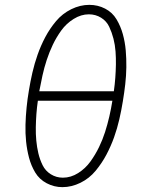

<svg xmlns="http://www.w3.org/2000/svg" viewBox="-20 -763 616 791"><path d="M237 8Q275 8 311.5 -10Q348 -28 374 -59.5Q400 -91 418.5 -126Q437 -161 450 -197.5Q463 -234 471.5 -271Q480 -308 486 -345Q492 -381 496 -416Q500 -451 500.5 -486Q501 -521 498 -555.5Q495 -590 486 -622.5Q477 -655 460 -683.5Q443 -712 413 -727.5Q383 -743 348 -743Q310 -743 273.5 -725Q237 -707 211 -676Q185 -645 166.5 -610Q148 -575 135 -538Q122 -501 113.5 -464Q105 -427 99 -390Q93 -355 89.5 -319.5Q86 -284 85 -249Q84 -214 87.5 -180Q91 -146 99.5 -113.5Q108 -81 125 -52.5Q142 -24 172.5 -8Q203 8 237 8ZM142 -387V-388Q148 -420 155 -452Q162 -484 172.5 -516Q183 -548 197.5 -578.5Q212 -609 232.5 -637.5Q253 -666 283.5 -685Q314 -704 346 -704Q374 -704 396.5 -690Q419 -676 430 -652.5Q441 -629 447.5 -603.5Q454 -578 456 -551Q458 -524 457.5 -497Q457 -470 455 -442.5Q453 -415 449 -387ZM239 -31Q212 -31 189.5 -45Q167 -59 155.5 -82.5Q144 -106 138 -131.5Q132 -157 129.5 -184Q127 -211 127.5 -238.5Q128 -266 130 -293.5Q132 -321 136 -348H443Q438 -316 430.5 -283.5Q423 -251 413 -219.5Q403 -188 388 -157Q373 -126 352.5 -97.5Q332 -69 302 -50Q272 -31 239 -31Z"/></svg>

Font: Iosevka Sparkle XLtObl
Style: Regular
Weight: 200
Italic angle: -9°
Designer: Belleve Invis
Foundry: Belleve Invis
Version: Version 4.5.0; ttfautohint (v1.8.3)